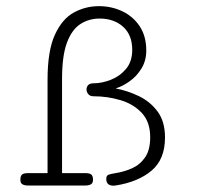

<svg xmlns="http://www.w3.org/2000/svg" viewBox="-20 -600 645 621"><path d="M346.7 0.5Q323.7 0.5 323.7 -21.5Q323.7 -32.2 331.1 -34.9Q338.4 -37.6 353.5 -40Q381.8 -44.4 407.5 -55.9Q433.1 -67.4 449.5 -91.3Q465.8 -115.2 465.8 -156.2Q465.8 -205.6 438.7 -234.6Q411.6 -263.7 369.6 -276.1Q327.6 -288.6 282.7 -288.6Q271 -288.6 265.4 -295.7Q259.8 -302.7 259.8 -310.5Q259.8 -318.8 265.1 -324.7Q270.5 -330.6 282.7 -330.6Q309.1 -330.6 338.1 -341.8Q367.2 -353 387.5 -377Q407.7 -400.9 407.7 -438.5Q407.7 -486.8 378.2 -513.4Q348.6 -540 302.2 -540Q267.6 -540 240 -522.2Q212.4 -504.4 196.5 -461.9Q180.7 -419.4 180.7 -344.7V-40H256.8Q269.5 -40 275.1 -35.6Q280.8 -31.2 280.8 -18.6Q280.8 -7.8 274.2 -3.9Q267.6 0 255.9 0H70.8Q59.1 0 52.5 -3.9Q45.9 -7.8 45.9 -18.6Q45.9 -31.2 51.5 -35.6Q57.1 -40 69.8 -40H133.8V-341.8Q133.8 -436 157.5 -487.5Q181.2 -539.1 219 -559.6Q256.8 -580.1 299.8 -580.1Q340.8 -580.1 375.7 -563.5Q410.6 -546.9 431.9 -514.9Q453.1 -482.9 453.1 -436.5Q453.1 -403.8 437.7 -378.7Q422.4 -353.5 399.4 -337.2Q376.5 -320.8 354 -314Q392.6 -306.6 429.2 -289.1Q465.8 -271.5 489.7 -239.3Q513.7 -207 513.7 -155.3Q513.7 -84.5 470 -47.9Q426.3 -11.2 353.5 0Q351.1 0.5 346.7 0.5Z"/></svg>

Font: Cutive Mono
Style: Regular
Weight: 400
Designer: Vernon Adams
Foundry: Vernon Adams
Version: Version 1.110; ttfautohint (v1.8.4.7-5d5b)